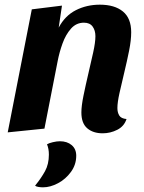

<svg xmlns="http://www.w3.org/2000/svg" viewBox="-20 -550 615 821"><path d="M419 20Q378 20 353 -1.5Q328 -23 328 -69Q328 -97 337 -141Q346 -185 357.5 -234Q369 -283 378.5 -326Q388 -369 388 -395Q388 -420 376 -436.5Q364 -453 339 -453Q306 -453 283.5 -427.5Q261 -402 247.5 -364.5Q234 -327 227 -291L170 0L13 16L116 -510L245 -526L231 -432Q258 -483 304.5 -506.5Q351 -530 407 -530Q470 -530 505.5 -501Q541 -472 541 -412Q541 -378 532 -333Q523 -288 511.5 -240.5Q500 -193 491 -152.5Q482 -112 482 -88Q482 -69 490 -56Q498 -43 521 -41Q511 -10 481.5 5Q452 20 419 20ZM164 251Q155 251 145 249.5Q135 248 130 244Q156 212 172.5 182Q189 152 189 111Q189 86 181 67Q189 62 206 58Q223 54 236 54Q267 54 286.5 70.5Q306 87 306 116Q306 154 283.5 185Q261 216 228 233.5Q195 251 164 251Z"/></svg>

Font: Sansita Swashed SemiBold
Style: Regular
Weight: 600
Designer: Pablo Cosgaya
Foundry: Omnibus-Type
Version: Version 1.003; ttfautohint (v1.8.3)